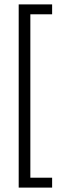

<svg xmlns="http://www.w3.org/2000/svg" viewBox="-20 -770 312 873"><path d="M65 -750H217V-705H118V38H217V83H65Z"/></svg>

Font: Pridi ExtraLight
Style: Regular
Weight: 275
Designer: Katatrad Team
Foundry: CadsonDemak
Version: Version 1.001